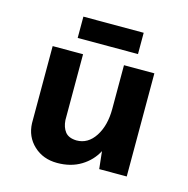

<svg xmlns="http://www.w3.org/2000/svg" viewBox="-92 -667 758 775"><g transform="rotate(15 287.0 -279.0)"><path d="M213 20Q154 20 115 -16.5Q76 -53 74 -109V-431H201V-156Q203 -126 217.5 -107.5Q232 -89 265 -88Q313 -88 342.5 -133.5Q372 -179 372 -248V-431H499V0H384L376 -73Q354 -31 312 -5.5Q270 20 213 20ZM163 -578H415V-489H163Z"/></g></svg>

Font: Reem Kufi SemiBold
Style: Regular
Weight: 600
Designer: Khaled Hosny
Version: Version 1.001